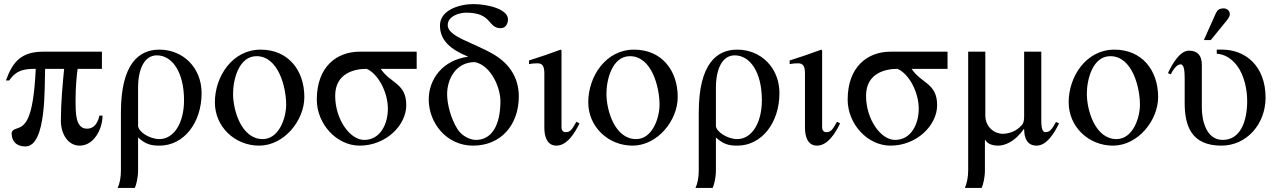

<svg xmlns="http://www.w3.org/2000/svg" viewBox="-20 -703 6246 940"><path d="M467 -137C454 -82 427 -73 405 -73C375 -73 362 -97 356 -122C350 -147 350 -184 350 -218C350 -278 356 -338 360 -366H479V-450H193C87 -450 43 -404 9 -309H25C60 -360 98 -366 155 -366C143 -107 101 -86 60 -73C46 -69 37 -61 37 -50C37 -15 57 14 104 14C210 14 197 -288 201 -366H294C287 -296 278 -199 278 -112C278 -47 313 10 370 10C441 10 482 -73 482 -137Z M572 132C572 166 566 196 556 217H640C647 203 656 167 656 131V-30C692 3 719 10 761 10C880 10 967 -102 967 -247C967 -371 877 -460 760 -460C661 -460 572 -392 572 -152ZM656 -273C656 -369 689 -432 748 -432C822 -432 881 -352 881 -212C881 -102 832 -22 760 -22C713 -22 656 -58 656 -88Z M1470 -228C1470 -358 1392 -460 1256 -460C1118 -460 1032 -329 1032 -202C1032 -82 1130 10 1249 10C1370 10 1470 -112 1470 -228ZM1381 -191C1381 -125 1346 -22 1266 -22C1163 -22 1121 -161 1121 -244C1121 -313 1149 -428 1236 -428C1343 -428 1381 -276 1381 -191Z M2020 -366V-450H1741C1629 -450 1531 -377 1531 -215C1531 -97 1627 10 1741 10C1869 10 1969 -89 1969 -188C1969 -297 1891 -294 1844 -366ZM1879 -171C1879 -96 1842 -18 1763 -18C1693 -18 1621 -119 1621 -234C1621 -346 1717 -366 1775 -366C1831 -342 1879 -252 1879 -171Z M2271 -425C2148 -409 2079 -316 2079 -216C2079 -102 2165 10 2296 10C2434 10 2520 -93 2520 -231C2520 -320 2476 -388 2403 -433C2301 -495 2172 -522 2172 -580C2172 -625 2231 -641 2262 -641C2392 -641 2366 -565 2432 -565C2458 -565 2467 -591 2467 -608C2467 -660 2363 -683 2298 -683C2231 -683 2134 -655 2134 -578C2134 -505 2186 -461 2271 -426ZM2430 -208C2430 -89 2387 -18 2310 -18C2281 -18 2242 -37 2221 -69C2186 -123 2169 -196 2169 -241C2169 -319 2214 -399 2305 -399C2385 -382 2430 -273 2430 -208Z M2802 -107C2779 -66 2771 -56 2749 -56C2734 -56 2729 -69 2729 -79V-456L2725 -460C2673 -441 2622 -423 2570 -407V-389C2589 -393 2603 -393 2612 -393C2634 -393 2645 -381 2645 -344V-78C2645 -35 2658 10 2704 10C2756 10 2794 -51 2817 -99Z M3298 -228C3298 -358 3220 -460 3084 -460C2946 -460 2860 -329 2860 -202C2860 -82 2958 10 3077 10C3198 10 3298 -112 3298 -228ZM3209 -191C3209 -125 3174 -22 3094 -22C2991 -22 2949 -161 2949 -244C2949 -313 2977 -428 3064 -428C3171 -428 3209 -276 3209 -191Z M3401 132C3401 166 3395 196 3385 217H3469C3476 203 3485 167 3485 131V-30C3521 3 3548 10 3590 10C3709 10 3796 -102 3796 -247C3796 -371 3706 -460 3589 -460C3490 -460 3401 -392 3401 -152ZM3485 -273C3485 -369 3518 -432 3577 -432C3651 -432 3710 -352 3710 -212C3710 -102 3661 -22 3589 -22C3542 -22 3485 -58 3485 -88Z M4078 -107C4055 -66 4047 -56 4025 -56C4010 -56 4005 -69 4005 -79V-456L4001 -460C3949 -441 3898 -423 3846 -407V-389C3865 -393 3879 -393 3888 -393C3910 -393 3921 -381 3921 -344V-78C3921 -35 3934 10 3980 10C4032 10 4070 -51 4093 -99Z M4619 -366V-450H4340C4228 -450 4130 -377 4130 -215C4130 -97 4226 10 4340 10C4468 10 4568 -89 4568 -188C4568 -297 4490 -294 4443 -366ZM4478 -171C4478 -96 4441 -18 4362 -18C4292 -18 4220 -119 4220 -234C4220 -346 4316 -366 4374 -366C4430 -342 4478 -252 4478 -171Z M5150 -106C5128 -65 5117 -56 5098 -56C5087 -56 5078 -67 5078 -113V-450H4994V-136C4994 -102 4988 -94 4971 -79C4946 -56 4911 -48 4890 -48C4849 -48 4804 -80 4804 -138V-450H4720V132C4720 166 4713 196 4704 217H4786C4793 202 4802 167 4802 131V-18H4804C4814 2 4840 10 4867 10C4896 10 4947 -6 4992 -71H4994C4994 -27 5009 10 5055 10C5105 10 5142 -52 5165 -99Z M5650 -228C5650 -358 5572 -460 5436 -460C5298 -460 5212 -329 5212 -202C5212 -82 5310 10 5429 10C5550 10 5650 -112 5650 -228ZM5561 -191C5561 -125 5526 -22 5446 -22C5343 -22 5301 -161 5301 -244C5301 -313 5329 -428 5416 -428C5523 -428 5561 -276 5561 -191Z M5874 -507H5908L5974 -588C5990 -607 6001 -621 6001 -633C6001 -653 5984 -662 5971 -662C5950 -662 5940 -654 5933 -639ZM5937 -460V-440C5976 -437 6008 -418 6036 -382C6071 -336 6086 -266 6086 -209C6086 -109 6053 -18 5966 -18C5884 -18 5864 -117 5864 -174V-385C5864 -432 5843 -455 5801 -455C5759 -455 5723 -398 5698 -345L5712 -339C5721 -358 5740 -388 5760 -388C5777 -388 5780 -356 5780 -318V-198C5780 -85 5814 10 5960 10C6083 10 6176 -95 6176 -225C6176 -382 6075 -460 5964 -460Z"/></svg>

Font: STIX Math
Style: Regular
Weight: 400
Designer: MicroPress Inc., with final additions and corrections provided by Coen Hoffman, Elsevier (retired)
Version: Version 1.1.0